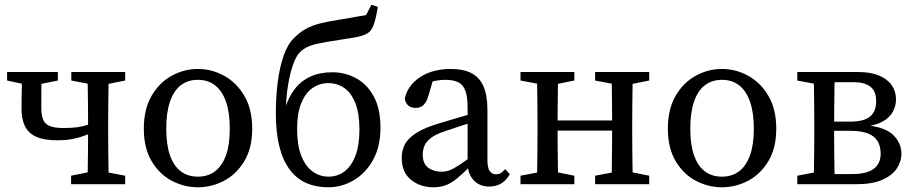

<svg xmlns="http://www.w3.org/2000/svg" viewBox="-20 -780 3869 813"><path d="M220 -186Q166 -186 133 -201Q100 -216 85.5 -246Q71 -276 71 -321Q71 -359 72 -397.5Q73 -436 74 -475H157Q156 -452 155.5 -428.5Q155 -405 155 -379Q155 -353 155 -321Q155 -291 163 -272.5Q171 -254 191.5 -246Q212 -238 248 -238Q282 -238 305 -241Q328 -244 348.5 -250.5Q369 -257 394 -268V-227Q363 -215 337.5 -205.5Q312 -196 285 -191Q258 -186 220 -186ZM350 0Q351 -23 351.5 -60Q352 -97 352.5 -137.5Q353 -178 353 -210V-265Q353 -297 352.5 -337.5Q352 -378 351.5 -415.5Q351 -453 350 -475H441Q440 -453 439.5 -415.5Q439 -378 438.5 -337.5Q438 -297 438 -265V-210Q438 -178 438.5 -137.5Q439 -97 439.5 -60Q440 -23 441 0ZM10 -439V-475H225V-439L125 -419H103ZM281 0V-36L381 -56H404L510 -36V0ZM282 -439V-475H510V-439L410 -419H387Z M818 13Q760 13 707.5 -14.5Q655 -42 622 -97.5Q589 -153 589 -235Q589 -318 622 -374.5Q655 -431 707.5 -459.5Q760 -488 818 -488Q876 -488 928.5 -459.5Q981 -431 1014.5 -374.5Q1048 -318 1048 -235Q1048 -153 1014.5 -97.5Q981 -42 928.5 -14.5Q876 13 818 13ZM818 -32Q861 -32 891 -55Q921 -78 937 -123Q953 -168 953 -235Q953 -303 937 -349Q921 -395 891 -418.5Q861 -442 818 -442Q775 -442 745 -418.5Q715 -395 699.5 -349Q684 -303 684 -235Q684 -168 699.5 -123Q715 -78 745 -55Q775 -32 818 -32Z M1370 13Q1318 13 1277 -5Q1236 -23 1207 -61.5Q1178 -100 1163 -159.5Q1148 -219 1148 -301Q1148 -370 1156 -432.5Q1164 -495 1181 -544Q1198 -593 1225 -619Q1250 -644 1275.5 -658Q1301 -672 1334 -680.5Q1367 -689 1413 -696Q1433 -699 1452.5 -702.5Q1472 -706 1491.5 -709.5Q1511 -713 1530 -716L1553 -760L1580 -751Q1576 -727 1571.5 -707Q1567 -687 1561 -671.5Q1555 -656 1545 -646Q1536 -637 1519.5 -631Q1503 -625 1479.5 -621Q1456 -617 1423 -612Q1360 -603 1318 -593.5Q1276 -584 1251 -560Q1234 -543 1221 -506.5Q1208 -470 1200 -421Q1192 -372 1190 -317L1186 -318Q1201 -368 1228 -403Q1255 -438 1295 -456Q1335 -474 1387 -474Q1441 -474 1487.5 -449Q1534 -424 1562.5 -372Q1591 -320 1591 -239Q1591 -159 1559.5 -102.5Q1528 -46 1477.5 -16.5Q1427 13 1370 13ZM1371 -32Q1409 -32 1438.5 -54Q1468 -76 1485 -120.5Q1502 -165 1502 -232Q1502 -299 1485 -342.5Q1468 -386 1438.5 -407Q1409 -428 1370 -428Q1333 -428 1303 -407Q1273 -386 1255.5 -343Q1238 -300 1238 -234Q1238 -166 1255.5 -121Q1273 -76 1303.5 -54Q1334 -32 1371 -32Z M1815 13Q1760 13 1720.5 -18.5Q1681 -50 1681 -112Q1681 -141 1693.5 -167Q1706 -193 1742 -216.5Q1778 -240 1847 -260Q1873 -268 1899 -275.5Q1925 -283 1950.5 -290.5Q1976 -298 2002 -305V-269Q1968 -259 1935 -248Q1902 -237 1869 -226Q1824 -212 1803 -194.5Q1782 -177 1776 -159.5Q1770 -142 1770 -126Q1770 -87 1793 -70Q1816 -53 1850 -53Q1867 -53 1882.5 -58.5Q1898 -64 1922 -79.5Q1946 -95 1986 -125L2000 -75H1970Q1940 -45 1916.5 -25.5Q1893 -6 1869.5 3.5Q1846 13 1815 13ZM2052 10Q2010 10 1985 -17.5Q1960 -45 1960 -91V-96V-321Q1960 -370 1950.5 -396Q1941 -422 1920 -432Q1899 -442 1866 -442Q1849 -442 1827 -438.5Q1805 -435 1776 -424L1818 -456L1793 -371Q1786 -348 1773.5 -335.5Q1761 -323 1741 -323Q1720 -323 1708 -334Q1696 -345 1694 -364Q1708 -421 1760.5 -454.5Q1813 -488 1889 -488Q1942 -488 1976 -470.5Q2010 -453 2027 -415Q2044 -377 2044 -314V-101Q2044 -69 2054 -55.5Q2064 -42 2080 -42Q2093 -42 2102 -48Q2111 -54 2119 -64L2139 -42Q2121 -13 2099.5 -1.5Q2078 10 2052 10Z M2253 0Q2254 -23 2254.5 -60Q2255 -97 2255.5 -137.5Q2256 -178 2256 -210V-265Q2256 -297 2255.5 -337.5Q2255 -378 2254.5 -415.5Q2254 -453 2253 -475H2344Q2343 -453 2342.5 -415.5Q2342 -378 2341.5 -337.5Q2341 -297 2341 -265V-235Q2341 -191 2341.5 -145Q2342 -99 2342.5 -61Q2343 -23 2344 0ZM2569 0Q2570 -23 2570.5 -61Q2571 -99 2571.5 -145Q2572 -191 2572 -235V-265Q2572 -297 2571.5 -337.5Q2571 -378 2570.5 -415.5Q2570 -453 2569 -475H2660Q2659 -453 2658.5 -415.5Q2658 -378 2657.5 -337.5Q2657 -297 2657 -265V-210Q2657 -178 2657.5 -137.5Q2658 -97 2658.5 -60Q2659 -23 2660 0ZM2184 0V-36L2290 -56H2313L2412 -36V0ZM2184 -439V-475H2412V-439L2313 -419H2290ZM2500 0V-36L2606 -56H2629L2729 -36V0ZM2500 -439V-475H2729V-439L2629 -419H2606ZM2298 -227V-270H2614V-227Z M3037 13Q2979 13 2926.5 -14.5Q2874 -42 2841 -97.5Q2808 -153 2808 -235Q2808 -318 2841 -374.5Q2874 -431 2926.5 -459.5Q2979 -488 3037 -488Q3095 -488 3147.5 -459.5Q3200 -431 3233.5 -374.5Q3267 -318 3267 -235Q3267 -153 3233.5 -97.5Q3200 -42 3147.5 -14.5Q3095 13 3037 13ZM3037 -32Q3080 -32 3110 -55Q3140 -78 3156 -123Q3172 -168 3172 -235Q3172 -303 3156 -349Q3140 -395 3110 -418.5Q3080 -442 3037 -442Q2994 -442 2964 -418.5Q2934 -395 2918.5 -349Q2903 -303 2903 -235Q2903 -168 2918.5 -123Q2934 -78 2964 -55Q2994 -32 3037 -32Z M3356 0V-36L3462 -56L3470 -43H3588Q3650 -43 3679.5 -65Q3709 -87 3709 -129Q3709 -161 3696 -182.5Q3683 -204 3655 -215Q3627 -226 3582 -226H3470V-265H3580Q3638 -265 3664 -286.5Q3690 -308 3690 -352Q3690 -394 3665.5 -413Q3641 -432 3594 -432H3470L3462 -419L3356 -439V-475H3616Q3667 -475 3702.5 -460Q3738 -445 3756 -419Q3774 -393 3774 -359Q3774 -332 3761 -307.5Q3748 -283 3719.5 -266.5Q3691 -250 3644 -244V-250Q3726 -243 3761.5 -209Q3797 -175 3797 -128Q3797 -97 3778 -67.5Q3759 -38 3717 -19Q3675 0 3605 0ZM3425 0Q3426 -23 3426.5 -60Q3427 -97 3427.5 -137.5Q3428 -178 3428 -210V-265Q3428 -297 3427.5 -337.5Q3427 -378 3426.5 -415.5Q3426 -453 3425 -475H3515Q3514 -453 3513.5 -414.5Q3513 -376 3512.5 -333Q3512 -290 3512 -251V-210Q3512 -178 3512.5 -137.5Q3513 -97 3513.5 -60Q3514 -23 3515 0Z"/></svg>

Font: Source Serif 4 Variable
Style: Regular
Weight: 400
Designer: Frank Grießhammer
Foundry: Adobe
Version: Version 4.005;hotconv 1.1.0;makeotfexe 2.6.0